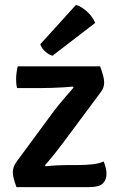

<svg xmlns="http://www.w3.org/2000/svg" viewBox="-20 -767 487 787"><path d="M201.5 -312.5Q219 -335.5 241 -361.2Q263 -387 281.5 -408L278.5 -412Q263 -410.5 240 -409Q217 -407.5 192.5 -406.8Q168 -406 147.5 -406H50Q47.5 -415 46.8 -425Q46 -435 46 -442.5Q46 -454.5 47.8 -468.5Q49.5 -482.5 52.5 -495H390.5Q399 -471.5 403 -456Q407 -440.5 407 -428Q407 -419 403.8 -409Q400.5 -399 393.5 -390L241.5 -185.5Q224.5 -162.5 203.8 -136.5Q183 -110.5 164.5 -90L167.5 -85.5Q191 -88 214.5 -89.2Q238 -90.5 256.5 -90.5H300.5Q332 -90.5 358.8 -93.5Q385.5 -96.5 405 -105Q410.5 -90.5 413.5 -78.5Q416.5 -66.5 416.5 -54Q416.5 -29.5 401.2 -14.8Q386 0 346.5 0H47.5Q39 -23.5 35.8 -37Q32.5 -50.5 32.5 -61.5Q32.5 -71.5 36.2 -82.5Q40 -93.5 50 -107ZM291.5 -747Q315.5 -739.5 338.2 -718.2Q361 -697 370 -673L195 -538.5Q179.5 -543 165.2 -556Q151 -569 145 -585.5Z"/></svg>

Font: Signika Medium
Style: Regular
Weight: 500
Designer: Anna Giedry
Foundry: Anna Giedry
Version: Version 2.000